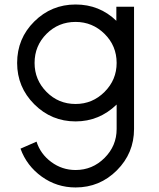

<svg xmlns="http://www.w3.org/2000/svg" viewBox="-20 -530 708 854"><path d="M497.5 -500H576.2V43.8Q576.2 151.2 500 227.5Q423.8 303.8 316.2 303.8Q232.5 303.8 165.6 255.6Q98.8 207.5 71.2 131.2L142.5 100Q160 155 208.1 190.6Q256.2 226.2 316.2 226.2Q391.2 226.2 445 172.5Q498.8 118.8 498.8 43.8V-65Q421.2 10 316.2 10Q208.8 10 132.5 -66.2Q56.2 -142.5 56.2 -250Q56.2 -358.8 132.5 -434.4Q208.8 -510 316.2 -510Q422.5 -510 497.5 -437.5ZM316.2 -67.5Q391.2 -67.5 445 -121.2Q498.8 -175 498.8 -250Q498.8 -326.2 445 -379.4Q391.2 -432.5 316.2 -432.5Q240 -432.5 186.9 -379.4Q133.8 -326.2 133.8 -250Q133.8 -175 186.9 -121.2Q240 -67.5 316.2 -67.5Z"/></svg>

Font: Now Alt
Style: Regular
Weight: 400
Designer: Alfredo Marco Pradil
Foundry: Alfredo Marco Pradil
Version: Version 1.002;PS 001.002;hotconv 1.0.88;makeotf.lib2.5.64775